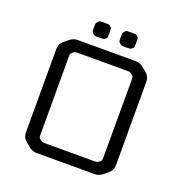

<svg xmlns="http://www.w3.org/2000/svg" viewBox="-147 -983 1082 1118"><g transform="rotate(20 394.0 -424.0)"><path d="M196 -700H562Q586 -700 610 -680L634 -660Q658 -640 658 -610V-90Q658 -60 634 -40L610 -20Q586 0 562 0H196Q172 0 148 -20L124 -40Q100 -60 100 -90V-610Q100 -640 124 -660L148 -680Q172 -700 196 -700ZM574 -111V-589Q574 -604 572.5 -608.5Q571 -613 562 -620Q553 -627 548 -628.5Q543 -630 525 -630H233Q215 -630 210 -628.5Q205 -627 196 -620Q187 -613 185.5 -608.5Q184 -604 184 -589V-111Q184 -96 185.5 -91.5Q187 -87 196 -80Q205 -73 210 -71.5Q215 -70 233 -70H525Q543 -70 548 -71.5Q553 -73 562 -80Q571 -87 572.5 -91.5Q574 -96 574 -111ZM359 -798Q359 -779 358 -774.5Q357 -770 350 -765Q343 -758 337.5 -757Q332 -756 314 -756H309Q290 -756 285 -757.5Q280 -759 273 -765Q266 -771 264.5 -776Q263 -781 263 -798V-806Q263 -823 264.5 -827Q266 -831 273 -839Q279 -846 284 -847Q289 -848 309 -848Q332 -848 338 -847Q344 -846 351 -839Q357 -834 358 -829.5Q359 -825 359 -806ZM525 -798Q525 -779 524 -774.5Q523 -770 516 -765Q509 -758 503.5 -757Q498 -756 480 -756H475Q456 -756 451 -757.5Q446 -759 439 -765Q432 -771 430.5 -776Q429 -781 429 -798V-806Q429 -823 430.5 -827Q432 -831 439 -839Q445 -846 450 -847Q455 -848 475 -848Q498 -848 504 -847Q510 -846 517 -839Q523 -834 524 -829.5Q525 -825 525 -806Z"/></g></svg>

Font: Electrolize
Style: Regular
Weight: 400
Designer: Valery Zaveryaev
Foundry: Cyreal (www.cyreal.org)
Version: Version 1.002